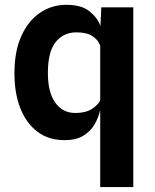

<svg xmlns="http://www.w3.org/2000/svg" viewBox="-20 -576 645 798"><path d="M248.5 6.5Q181.5 6.5 135 -29Q88.5 -64.5 64.2 -126.8Q40 -189 40 -270.5Q40 -363.5 69 -427Q98 -490.5 146.8 -523.2Q195.5 -556 255.5 -556Q319.5 -556 353 -528.2Q386.5 -500.5 397.5 -468L401 -545.5H534V201.5H396.5V-119Q390 -89 373.8 -60.2Q357.5 -31.5 327.2 -12.5Q297 6.5 248.5 6.5ZM179 -273Q179 -192 209.8 -149.2Q240.5 -106.5 292.5 -106.5Q339 -106.5 365.5 -125.5Q392 -144.5 396.5 -160V-386Q389 -409 365.2 -425.2Q341.5 -441.5 298 -441.5Q243.5 -441.5 211.2 -401Q179 -360.5 179 -273Z"/></svg>

Font: Spline Sans SemiBold
Style: Regular
Weight: 600
Designer: Eben Sorkin, Mirko Velimirovic
Foundry: Sorkin Type
Version: Version 1.000; ttfautohint (v1.8.3)